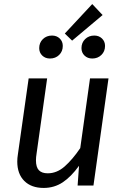

<svg xmlns="http://www.w3.org/2000/svg" viewBox="-20 -913 608 945"><path d="M65 -118Q65 -135 68 -153L121 -527H212L160 -157Q157 -139 157 -124Q157 -90 171.5 -75Q186 -60 215 -60Q260 -60 298.5 -94Q337 -128 375 -184L423 -527H514L440 0H362L369 -97Q330 -43 288.5 -15.5Q247 12 195 12Q134 12 99.5 -22.5Q65 -57 65 -118ZM485 -839 335 -713 299 -748 434 -893ZM173 -676Q173 -703 191 -720.5Q209 -738 236 -738Q259 -738 274 -723.5Q289 -709 289 -687Q289 -660 271 -642.5Q253 -625 226 -625Q203 -625 188 -639.5Q173 -654 173 -676ZM381 -676Q381 -703 399 -720.5Q417 -738 444 -738Q467 -738 482 -723.5Q497 -709 497 -687Q497 -660 479 -642.5Q461 -625 434 -625Q411 -625 396 -639.5Q381 -654 381 -676Z"/></svg>

Font: FiraGO
Style: Italic
Weight: 400
Italic angle: -8°
Designer: bBox Type GmbH
Foundry: bBox Type GmbH
Version: Version 1.001